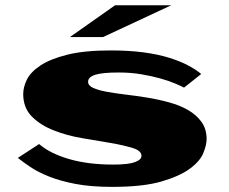

<svg xmlns="http://www.w3.org/2000/svg" viewBox="-20 -692 872 731"><path d="M418 -671.9H631.8L372.1 -550.8H246.1ZM400.4 -500Q470.7 -500 525.9 -492.7Q581.1 -485.4 623.5 -472.2Q666 -459 696.3 -442.9Q726.6 -426.8 746.1 -410.2L680.7 -358.4Q669.9 -364.3 647 -374Q624 -383.8 591.3 -393.1Q558.6 -402.3 518.1 -409.2Q477.5 -416 432.6 -416Q369.1 -416 342.3 -407.2Q315.4 -398.4 315.4 -380.9Q315.4 -366.2 334.5 -357.4Q353.5 -348.6 385.3 -342.8Q417 -336.9 458 -332Q499 -327.1 541 -320.3Q583 -313.5 624 -302.2Q665 -291 696.3 -272.9Q727.5 -254.9 747.1 -228Q766.6 -201.2 766.6 -162.1Q766.6 -140.6 754.4 -109.9Q742.2 -79.1 703.6 -50.3Q665 -21.5 594.7 -1Q524.4 19.5 407.2 19.5Q326.2 19.5 267.6 8.3Q209 -2.9 166.5 -20Q124 -37.1 95.7 -56.2Q67.4 -75.2 47.9 -90.8L128.9 -143.6Q170.9 -107.4 243.2 -86.4Q315.4 -65.4 411.1 -65.4Q468.8 -65.4 493.7 -74.7Q518.6 -84 518.6 -98.6Q518.6 -118.2 485.4 -128.4Q452.1 -138.7 402.3 -147.5L293 -166Q234.4 -175.8 185.5 -195.3Q134.8 -214.8 101.6 -248Q68.4 -281.2 68.4 -334Q68.4 -360.4 82.5 -389.2Q96.7 -418 134.3 -442.9Q171.9 -467.8 236.8 -483.9Q301.8 -500 400.4 -500Z"/></svg>

Font: Polsku
Style: Regular
Weight: 400
Designer: Sebastien Sanfilippo
Version: Version 1.1